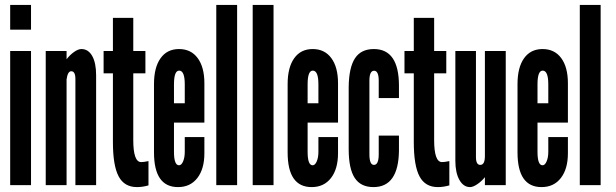

<svg xmlns="http://www.w3.org/2000/svg" viewBox="-20 -755 2512 783"><path d="M21.5 -634H106.5V-735H21.5ZM21.5 0H106.5V-547H21.5Z M166.5 0H251.5V-431Q256 -464.5 270.5 -464.5Q287.5 -464.5 287.5 -432.5V0H372V-448Q372 -498.5 356 -526.8Q340 -555 312 -555Q299 -555 282.2 -543.2Q265.5 -531.5 251.5 -513.5V-547H166.5Z M538.5 8Q561.5 8 585.5 1V-98Q573 -95.5 567.2 -94.8Q561.5 -94 555.5 -94Q523.5 -94 523.5 -184V-456H573V-547H523.5V-682H440.5V-547H402.5V-456H440.5V-176Q440.5 -79.5 463.8 -35.8Q487 8 538.5 8Z M706 8Q756 8 784.8 -29Q813.5 -66 813.5 -130V-196H733.5V-136Q733.5 -113 726.8 -97Q720 -81 710 -81Q689.5 -81 689.5 -136V-255H813.5V-415.5Q813.5 -481 786.2 -518Q759 -555 710 -555Q661.5 -555 634.8 -517.5Q608 -480 608 -412V-133.5Q608 8 706 8ZM689.5 -334V-411Q689.5 -467.5 711 -467Q733.5 -466.5 733.5 -411V-334Z M862 0H947V-735H862Z M1010.5 0H1095.5V-735H1010.5Z M1251 8Q1301 8 1329.8 -29Q1358.5 -66 1358.5 -130V-196H1278.5V-136Q1278.5 -113 1271.8 -97Q1265 -81 1255 -81Q1234.5 -81 1234.5 -136V-255H1358.5V-415.5Q1358.5 -481 1331.2 -518Q1304 -555 1255 -555Q1206.5 -555 1179.8 -517.5Q1153 -480 1153 -412V-133.5Q1153 8 1251 8ZM1234.5 -334V-411Q1234.5 -467.5 1256 -467Q1278.5 -466.5 1278.5 -411V-334Z M1503 8Q1605.5 8 1607 -141.5V-202H1524.5V-126Q1524.5 -82.5 1505 -82.5Q1486.5 -82.5 1486.5 -126V-425.5Q1486.5 -466.5 1505.5 -466.5Q1524.5 -466.5 1524.5 -425.5V-355H1607V-405.5Q1607 -555 1504.5 -555Q1452.5 -555 1427.8 -517.5Q1403 -480 1402 -400.5V-146.5Q1402 -67 1426.5 -29.5Q1451 8 1503 8Z M1765.5 8Q1788.5 8 1812.5 1V-98Q1800 -95.5 1794.2 -94.8Q1788.5 -94 1782.5 -94Q1750.5 -94 1750.5 -184V-456H1800V-547H1750.5V-682H1667.5V-547H1629.5V-456H1667.5V-176Q1667.5 -79.5 1690.8 -35.8Q1714 8 1765.5 8Z M1897 8Q1909 8 1926.5 -3.8Q1944 -15.5 1957.5 -32.5V0H2042.5V-547H1957.5V-118.5Q1957.5 -82.5 1938.5 -82.5Q1921 -82.5 1921 -114.5V-547H1837V-99Q1837 -50.5 1853.5 -21.2Q1870 8 1897 8Z M2188.5 8Q2238.5 8 2267.2 -29Q2296 -66 2296 -130V-196H2216V-136Q2216 -113 2209.2 -97Q2202.5 -81 2192.5 -81Q2172 -81 2172 -136V-255H2296V-415.5Q2296 -481 2268.8 -518Q2241.5 -555 2192.5 -555Q2144 -555 2117.2 -517.5Q2090.5 -480 2090.5 -412V-133.5Q2090.5 8 2188.5 8ZM2172 -334V-411Q2172 -467.5 2193.5 -467Q2216 -466.5 2216 -411V-334Z M2344.5 0H2429.5V-735H2344.5Z"/></svg>

Font: League Gothic SemiCondensed
Style: Regular
Weight: 400
Width: 4
Designer: The League of Moveable Type
Version: Version 1.600; ttfautohint (v1.8.3)